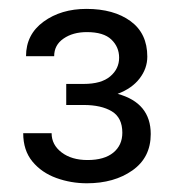

<svg xmlns="http://www.w3.org/2000/svg" viewBox="-20 -736 404 436"><path d="M130.4 -497.6V-545.4H169.9Q210 -545.4 230.2 -562.5Q250.5 -579.6 250.5 -605Q250.5 -629.4 232.9 -646.2Q215.3 -663.1 177.2 -663.1Q145.5 -663.1 124.3 -648.4Q103 -633.8 103 -608.4H39.1Q39.1 -657.7 78.9 -686.8Q118.7 -715.8 176.3 -715.8Q238.3 -715.8 276.4 -688Q314.5 -660.2 314.5 -607.4Q314.5 -580.6 297.1 -557.9Q279.8 -535.2 247.1 -522.9Q322.3 -502.4 322.3 -431.6Q322.3 -378.4 280.8 -349.1Q239.3 -319.8 177.2 -319.8Q141.1 -319.8 107.9 -331.8Q74.7 -343.8 53.7 -369.1Q32.7 -394.5 32.7 -433.6H97.2Q97.2 -407.2 119.9 -389.9Q142.6 -372.6 178.7 -372.6Q216.8 -372.6 237.3 -389.4Q257.8 -406.2 257.8 -434.6Q257.8 -468.8 233.9 -483.2Q210 -497.6 169.9 -497.6Z"/></svg>

Font: Vazirmatn UI Light
Style: Regular
Weight: 300
Designer: Saber Rastikerdar
Foundry: Saber Rastikerdar
Version: Version 33.003